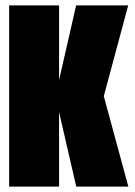

<svg xmlns="http://www.w3.org/2000/svg" viewBox="-20 -695 503 715"><path d="M14 0H200V-277.5L264 0H458L366.5 -337L457.5 -675H263.5L200 -397V-675H14Z"/></svg>

Font: Anybody ExtraCondensed Black
Style: Regular
Weight: 900
Width: 2
Version: Version 1.113;gftools[0.9.25]